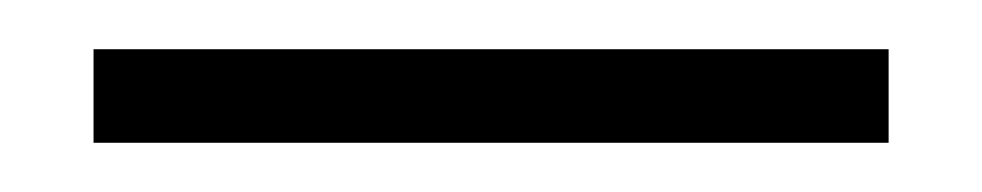

<svg xmlns="http://www.w3.org/2000/svg" viewBox="-20 -662 399 78"><path d="M18 -604V-642H341V-604Z"/></svg>

Font: DM Sans 28pt ExtraLight
Style: Regular
Weight: 250
Version: Version 4.004;gftools[0.9.30]